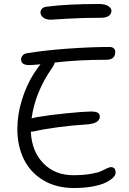

<svg xmlns="http://www.w3.org/2000/svg" viewBox="-20 -946 653 973"><path d="M237.8 -846.2Q213.4 -846.2 199.2 -857.2Q185.1 -868.2 185.1 -882.8Q185.1 -893.1 192.4 -901.6Q199.7 -910.2 216.8 -912.1Q320.8 -925.8 481 -925.8Q512.7 -925.8 528.8 -915Q544.9 -904.3 544.9 -892.1Q544.9 -875.5 531.5 -865.7Q518.1 -856 494.1 -856Q397.5 -856 318.8 -851.1Q240.2 -846.2 237.8 -846.2ZM154.8 -280.8Q147.9 -278.8 136.2 -278.8Q140.6 -179.2 199.5 -118.7Q258.3 -58.1 351.1 -58.1Q400.9 -58.1 438.5 -64.5Q476.1 -70.8 492.4 -78.6Q508.8 -86.4 522 -92.8Q535.2 -99.1 542 -99.1Q565.9 -99.1 565.9 -70.8Q565.9 -58.6 553 -45.7Q540 -32.7 515.6 -20.8Q491.2 -8.8 449 -1Q406.7 6.8 355 6.8Q265.6 6.8 200.2 -32Q134.8 -70.8 101.3 -138.2Q67.9 -205.6 67.9 -293Q67.9 -364.7 90.8 -439Q113.8 -513.2 148.9 -568.8Q172.4 -605.5 185.1 -620.1Q143.1 -616.2 127.9 -616.2Q86.9 -616.2 86.9 -645Q86.9 -654.8 93.8 -663.8Q100.6 -672.9 113.8 -675.8Q204.1 -690.9 323.5 -699.5Q442.9 -708 535.2 -708Q548.8 -708 556.4 -701.2Q564 -694.3 564 -683.1Q564 -643.1 519 -643.1Q375 -643.1 256.8 -628.9Q255.4 -618.2 244.1 -602.1Q158.2 -479 140.1 -346.2Q141.6 -346.7 165 -352.1Q231.4 -363.3 314 -371.6Q396.5 -379.9 439.9 -380.9Q465.8 -380.9 475.8 -374.5Q485.8 -368.2 485.8 -355Q485.8 -318.8 413.1 -314.9Q351.1 -311.5 275.9 -301.5Q200.7 -291.5 154.8 -280.8Z"/></svg>

Font: Shantell Sans Normal
Style: Regular
Weight: 300
Designer: Stephen Nixon, Anya Danilova, Shantell Martin
Foundry: Arrow Type
Version: Version 1.006;[559af2be0]